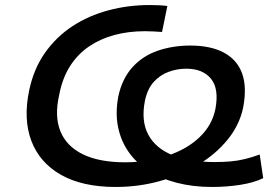

<svg xmlns="http://www.w3.org/2000/svg" viewBox="-20 -734 1073 763"><path d="M440 9Q307 9 222 -39.5Q137 -88 104.5 -174.5Q72 -261 96 -375Q114 -461 159 -524.5Q204 -588 268 -630Q332 -672 411 -693Q490 -714 574 -714Q597 -714 615 -713Q633 -712 645 -710L624 -607Q607 -608 590.5 -609Q574 -610 556 -610Q491 -610 435 -595Q379 -580 334 -549.5Q289 -519 258.5 -471.5Q228 -424 215 -356Q196 -272 220 -212.5Q244 -153 309 -121Q374 -89 479 -89Q542 -89 601 -102.5Q660 -116 709 -142.5Q758 -169 791.5 -208.5Q825 -248 836 -301Q851 -381 818.5 -421Q786 -461 720 -461Q684 -461 650 -448.5Q616 -436 591 -408.5Q566 -381 556 -334Q540 -253 569.5 -198.5Q599 -144 666.5 -117Q734 -90 834 -90Q866 -90 895.5 -92.5Q925 -95 953.5 -102Q982 -109 1012 -120L1026 -26Q989 -8 935 0.5Q881 9 822 9Q747 9 683 -7.5Q619 -24 570 -55.5Q521 -87 490.5 -131Q460 -175 449 -230Q438 -285 450 -350Q465 -421 506 -466.5Q547 -512 607 -532.5Q667 -553 736 -553Q817 -553 869.5 -525Q922 -497 942 -442.5Q962 -388 946 -305Q931 -236 884.5 -179Q838 -122 769 -80Q700 -38 615.5 -14.5Q531 9 440 9Z"/></svg>

Font: Nunito Sans 10pt Expanded SemiBold
Style: Italic
Weight: 600
Width: 7
Italic angle: -9°
Designer: Vernon Adams
Foundry: Vernon Adams
Version: Version 3.101;gftools[0.9.27]